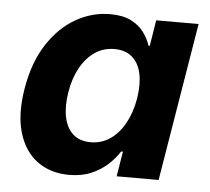

<svg xmlns="http://www.w3.org/2000/svg" viewBox="-45 -596 715 654"><g transform="rotate(5 312.5 -269.0)"><path d="M213.9 9.3Q150.4 9.3 105.5 -23.4Q60.5 -56.2 41.7 -118.7Q22.9 -181.2 37.6 -270Q52.7 -360.8 93 -422.9Q133.3 -484.9 189 -516.6Q244.6 -548.3 306.2 -548.3Q350.1 -548.3 378.2 -533.9Q406.2 -519.5 422.1 -497.6Q438 -475.6 445.3 -452.6H449.7L463.9 -541H608.9L519.5 0H376L390.1 -85.4H383.8Q369.1 -62 345.5 -40.3Q321.8 -18.6 289.3 -4.6Q256.8 9.3 213.9 9.3ZM277.3 -107.9Q314.9 -107.9 344.5 -128.4Q374 -148.9 394 -185.3Q414.1 -221.7 422.4 -270.5Q430.2 -319.3 422.4 -355.5Q414.6 -391.6 391.4 -411.4Q368.2 -431.2 331.1 -431.2Q293 -431.2 263.4 -410.6Q233.9 -390.1 214.4 -354.2Q194.8 -318.4 187 -270.5Q179.2 -222.2 186.8 -185.5Q194.3 -148.9 217 -128.4Q239.7 -107.9 277.3 -107.9Z"/></g></svg>

Font: Inter 17pt
Style: Bold Italic
Weight: 700
Italic angle: -9.3988°
Version: Version 4.001;git-66647c0bb